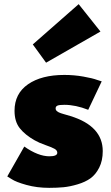

<svg xmlns="http://www.w3.org/2000/svg" viewBox="-20 -889 536 925"><path d="M290 -528Q337 -528 382 -520Q427 -512 448 -504L470 -497L405 -360Q344 -384 290 -384Q265 -384 256.5 -380Q248 -376 248 -367Q248 -363 249.5 -359.5Q251 -356 255 -353Q259 -350 262.5 -348Q266 -346 273.5 -343.5Q281 -341 286.5 -339.5Q292 -338 302 -335Q312 -332 319 -330Q475 -282 475 -161Q475 -115 458 -81.5Q441 -48 416 -30Q391 -12 354 -1Q317 10 286 13Q255 16 217 16Q158 16 107.5 2Q57 -12 36 -26L15 -39L97 -183Q164 -136 218 -136Q256 -136 256 -153Q256 -165 242 -172.5Q228 -180 198 -190.5Q168 -201 147 -213Q101 -239 75.5 -271Q50 -303 50 -355Q50 -438 115 -483Q180 -528 290 -528ZM138 -675 359 -869 464 -737 202 -587Z"/></svg>

Font: Spartan MB
Style: Regular
Weight: 900
Designer: Matt Bailey
Foundry: Matt Bailey
Version: Version 001.001